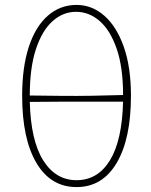

<svg xmlns="http://www.w3.org/2000/svg" viewBox="-20 -748 612 780"><path d="M291 -728Q354 -728 404 -684Q454 -640 483 -557.5Q512 -475 512 -359Q512 -184 454 -86Q396 12 291 12Q186 12 128 -86Q70 -184 70 -359Q70 -475 97 -557.5Q124 -640 174 -684Q224 -728 291 -728ZM289 -700Q236 -700 193.5 -662Q151 -624 126 -548.5Q101 -473 101 -360Q176 -359 235.5 -358.5Q295 -358 353.5 -359Q412 -360 480 -362Q480 -475 454 -550Q428 -625 385 -662.5Q342 -700 289 -700ZM291 -16Q377 -16 426.5 -96.5Q476 -177 480 -335Q414 -335 357.5 -335Q301 -335 240.5 -335Q180 -335 101 -334Q105 -177 155.5 -96.5Q206 -16 291 -16Z"/></svg>

Font: Arima Thin
Style: Regular
Weight: 100
Designer: Joana Correia and Natanael Gama
Foundry: NDISCOVER
Version: Version 1.101;gftools[0.9.23]